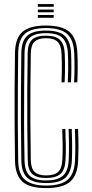

<svg xmlns="http://www.w3.org/2000/svg" viewBox="-20 -934 458 961"><path d="M210.5 7.5Q128.5 7.5 92.5 -24.6Q56.5 -56.8 55 -130.5Q53.8 -230.8 53.1 -316.9Q52.5 -403 53.1 -487.9Q53.8 -572.8 55 -669Q56.2 -743 92.5 -774.6Q128.8 -806.2 209.8 -806.2Q290.2 -806.2 327.2 -774.6Q364.2 -743 367.2 -668.5Q368.2 -649 368.6 -630.9Q369 -612.8 368.9 -595.1Q368.8 -577.5 368.4 -559.5Q368 -541.5 367 -522H351Q352.2 -548 352.8 -571.6Q353.2 -595.2 352.9 -618.9Q352.5 -642.5 351.5 -668.2Q348.5 -736 315.2 -764.8Q282 -793.5 209.8 -793.5Q137.2 -793.5 104.6 -764.8Q72 -736 71 -668.5Q70 -584.8 69.4 -497.2Q68.8 -409.8 69.1 -318.2Q69.5 -226.8 71 -130.8Q72 -60.8 106.4 -33Q140.8 -5.2 210.5 -5.2Q285.2 -5.2 318.9 -34.5Q352.5 -63.8 355.5 -130.8Q357.2 -166.8 357 -203.6Q356.8 -240.5 354.8 -288.5H370.8Q373 -229.5 372.8 -194.6Q372.5 -159.8 371.2 -130.5Q368.2 -57 331.2 -24.8Q294.2 7.5 210.5 7.5ZM210.5 -17.8Q145.5 -17.8 116.8 -44.1Q88 -70.5 86.8 -130.8Q85.2 -232.2 84.8 -318Q84.2 -403.8 84.9 -487.9Q85.5 -572 86.8 -668.5Q87.5 -729 116.2 -755Q145 -781 209.8 -781Q278 -781 305.6 -753.2Q333.2 -725.5 335.8 -667.2Q336.5 -649 336.9 -631.9Q337.2 -614.8 337.2 -597.6Q337.2 -580.5 336.8 -561.9Q336.2 -543.2 335.2 -522H319.5Q321 -557.2 321.2 -583Q321.5 -608.8 321.1 -628.8Q320.8 -648.8 319.8 -667Q317.5 -718.5 293.6 -743.2Q269.8 -768 209.8 -768Q153.2 -768 128.4 -744.8Q103.5 -721.5 102.8 -668.2Q101.8 -584.5 101 -498.2Q100.2 -412 100.5 -321Q100.8 -230 102.8 -131.2Q103.8 -77.5 128.8 -54.1Q153.8 -30.8 210.5 -30.8Q268 -30.8 294.6 -54Q321.2 -77.2 323.8 -132.2Q325 -155 325.2 -179Q325.5 -203 324.9 -230Q324.2 -257 323.2 -288.5H339Q340.5 -250.5 340.9 -222.4Q341.2 -194.2 340.9 -172.6Q340.5 -151 339.8 -131.8Q337 -73 308.2 -45.4Q279.5 -17.8 210.5 -17.8ZM210.5 -43.2Q162.5 -43.2 141 -63.6Q119.5 -84 118.8 -131.2Q117.2 -224 116.6 -309.1Q116 -394.2 116.5 -481.6Q117 -569 118.5 -668.2Q119.2 -715 140.5 -735.2Q161.8 -755.5 209.8 -755.5Q258 -755.5 279.9 -734.6Q301.8 -713.8 304 -665.8Q305 -641 305.4 -617.8Q305.8 -594.5 305.2 -571Q304.8 -547.5 303.5 -522H287.8Q289 -548 289.4 -571.5Q289.8 -595 289.5 -618Q289.2 -641 288 -665.8Q286.2 -707.5 267.9 -725.1Q249.5 -742.8 209.8 -742.8Q172.8 -742.8 154 -726.4Q135.2 -710 134.2 -667.2Q133 -582.5 132.2 -498.2Q131.5 -414 132 -324.1Q132.5 -234.2 134.2 -132.2Q135.2 -89.8 153.9 -72.9Q172.5 -56 210.5 -56Q252.8 -56 271.5 -74Q290.2 -92 292 -133.2Q294 -168.2 293.6 -204.8Q293.2 -241.2 291.5 -288.5H307.2Q309.2 -241.2 309.5 -204.4Q309.8 -167.5 308 -133.2Q305.8 -85.2 283.2 -64.2Q260.8 -43.2 210.5 -43.2ZM169.5 -899.8V-913.5H248.8V-899.8ZM169.5 -845V-858.8H248.8V-845ZM169.5 -872.5V-886H248.8V-872.5Z"/></svg>

Font: Big Shoulders Inline Text Thin
Style: Regular
Weight: 400
Version: Version 2.002